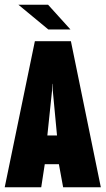

<svg xmlns="http://www.w3.org/2000/svg" viewBox="-20 -795 448 815"><path d="M0 0 128 -620H281L408 0H248L230 -98H170L155 0ZM201 -411 181 -220H222L204 -411L203 -439H202ZM185 -670 58 -775H184L279 -670Z"/></svg>

Font: Smooch Sans Black
Style: Regular
Weight: 900
Designer: Robert E. Leuschke
Foundry: Robert E. Leuschke
Version: Version 1.010; ttfautohint (v1.8.3)